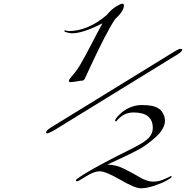

<svg xmlns="http://www.w3.org/2000/svg" viewBox="-20 -932 1005 1038"><path d="M332 -768 350 -764Q455 -764 556 -850Q584 -883 608.5 -897.5Q633 -912 641.5 -912Q650 -912 650 -902Q650 -873 602 -828Q558 -764 466 -566Q439 -507 437.5 -504.5Q436 -502 432 -499Q428 -496 426 -496Q422 -497 397 -492.5Q372 -488 362 -488Q352 -488 352 -494.5Q352 -501 370 -522Q391 -544 414 -582.5Q437 -621 476.5 -697.5Q516 -774 534 -806Q429 -752 370 -752Q360 -752 344 -756Q328 -760 328 -764Q328 -768 332 -768ZM904 20Q908 20 908 24.5Q908 29 881 44Q854 59 813 72.5Q772 86 741 86Q710 86 630.5 40Q551 -6 519.5 -6Q488 -6 446 21Q404 48 397 48Q390 48 390 42.5Q390 37 434.5 9.5Q479 -18 549 -55Q619 -92 660.5 -112Q702 -132 738.5 -153Q775 -174 790.5 -194.5Q806 -215 806 -240Q806 -324 702 -324Q649 -324 614 -282Q610 -276 606 -276Q602 -276 602 -279Q602 -282 604 -285.5Q606 -289 609.5 -294.5Q613 -300 626.5 -313.5Q640 -327 656 -337Q699 -364 746 -364Q793 -364 817.5 -355Q842 -346 853 -332Q872 -307 872 -278Q870 -234 820.5 -189.5Q771 -145 724 -120.5Q677 -96 621.5 -70.5Q566 -45 560 -42Q606 -42 652 -19Q698 4 737 27Q776 50 808 50Q840 50 872 35ZM270 -226Q242 -211 236 -211Q230 -211 229 -214Q229 -227 254 -242L924 -654Q946 -668 956 -668Q966 -668 965 -664Q965 -653 940 -638Z"/></svg>

Font: Miama
Style: Regular
Weight: 400
Italic angle: 16.5°
Designer: Linus Romer
Foundry: Linus Romer
Version: 0.32